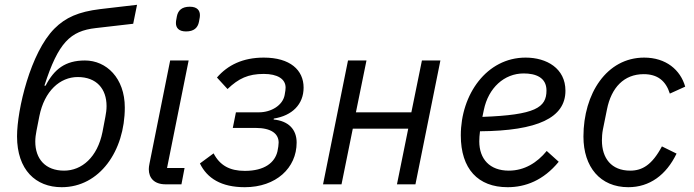

<svg xmlns="http://www.w3.org/2000/svg" viewBox="-20 -768 2890 800"><path d="M237 12C395 12 500 -139 500 -320C500 -443 423 -516 334 -516C252 -516 206 -480 170 -411H165C223 -591 273 -639 379 -651L535 -669L551 -748L397 -730C307 -719 253 -695 207 -649C107 -549 51 -311 51 -200C51 -60 129 12 237 12ZM247 -57C169 -57 127 -106 127 -178C127 -193 129 -208 132 -223L144 -284C165 -389 230 -447 304 -447C382 -447 424 -398 424 -326C424 -311 422 -296 419 -281L407 -218C386 -113 321 -57 247 -57Z M755 -637C788 -637 804 -652 809 -677C813 -696 813 -701 813 -705C813 -724 802 -740 771 -740C738 -740 722 -725 717 -700C713 -681 713 -676 713 -672C713 -653 724 -637 755 -637ZM736 0 749 -68H676L766 -516H689L603 -87C601 -77 600 -70 600 -63C600 -26 623 0 670 0Z M1000 12C1130 12 1216 -68 1216 -174C1216 -228 1183 -264 1120 -270L1121 -274C1197 -286 1245 -333 1245 -403C1245 -476 1189 -528 1079 -528C992 -528 929 -497 884 -445L928 -397C974 -441 1014 -460 1079 -460C1136 -460 1170 -439 1170 -403C1170 -397 1169 -387 1166 -372C1158 -329 1110 -300 1059 -300H963L950 -235H1045C1110 -235 1141 -211 1141 -174C1141 -166 1139 -150 1136 -137C1125 -91 1083 -56 1000 -56C937 -56 896 -79 870 -129L813 -87C843 -25 902 12 1000 12Z M1326 0H1403L1450 -232H1681L1634 0H1711L1815 -516H1738L1694 -300H1463L1507 -516H1430Z M2095 12C2169 12 2244 -16 2308 -94L2258 -139C2218 -90 2165 -57 2100 -57C2020 -57 1977 -106 1977 -179C1977 -190 1978 -207 1980 -221C2220 -223 2336 -277 2336 -390C2336 -483 2258 -528 2170 -528C2008 -528 1900 -375 1900 -204C1900 -64 1972 12 2095 12ZM2162 -462C2211 -462 2257 -446 2257 -391C2257 -320 2211 -289 1990 -281L1996 -310C2015 -402 2081 -462 2162 -462Z M2598 12C2687 12 2756 -39 2799 -128L2738 -158C2697 -81 2656 -57 2606 -57C2527 -57 2488 -109 2488 -183C2488 -195 2489 -213 2492 -228L2509 -312C2527 -403 2580 -459 2662 -459C2719 -459 2754 -432 2771 -378L2835 -407C2815 -477 2755 -528 2664 -528C2508 -528 2411 -378 2411 -199C2411 -72 2481 12 2598 12Z"/></svg>

Font: LVC Sans
Style: Italic
Weight: 400
Italic angle: -11.31°
Designer: Mike Abbink, Paul van der Laan, Pieter van Rosmalen
Foundry: Bold Monday
Version: Version 3.0